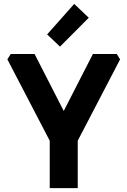

<svg xmlns="http://www.w3.org/2000/svg" viewBox="-20 -968 656 988"><path d="M18 -662.5 35.1 -690H158L308 -397L458 -690H581.1L598 -662.5L380 -243.9V0H235.9V-243.9ZM222.6 -791 361.9 -947.8 436.8 -876.7 288.7 -728.1Z"/></svg>

Font: Oxanium ExtraLight
Style: Regular
Weight: 200
Designer: Severin Meyer
Version: Version 2.000